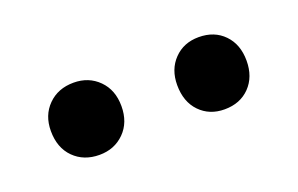

<svg xmlns="http://www.w3.org/2000/svg" viewBox="-34 -797 466 300"><g transform="rotate(-20 199.0 -647.0)"><path d="M303 -587Q278 -587 262 -603.5Q246 -620 246 -648Q246 -674 262 -690.5Q278 -707 303 -707Q329 -707 345 -690.5Q361 -674 361 -647Q361 -620 345 -603.5Q329 -587 303 -587ZM95 -587Q69 -587 52.5 -603.5Q36 -620 36 -648Q36 -674 52.5 -690.5Q69 -707 95 -707Q120 -707 136.5 -690.5Q153 -674 153 -647Q153 -620 136.5 -603.5Q120 -587 95 -587Z"/></g></svg>

Font: Montagu Slab 24pt
Style: Regular
Weight: 400
Designer: Florian Karsten
Foundry: Florian Karsten
Version: Version 1.000